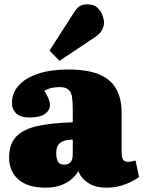

<svg xmlns="http://www.w3.org/2000/svg" viewBox="-20 -850 660 884"><path d="M189 14Q108 14 65 -23.5Q22 -61 22 -124Q22 -188 55.5 -222Q89 -256 154 -270Q219 -284 315 -287V-352Q315 -385 311 -406.5Q307 -428 294 -438.5Q281 -449 254 -449Q235 -449 217 -445Q199 -441 184 -432Q193 -418 199 -405.5Q205 -393 207.5 -384Q210 -375 210 -367Q210 -342 187 -325.5Q164 -309 115 -309Q74 -309 54.5 -328Q35 -347 35 -377Q35 -422 66 -456.5Q97 -491 155 -510.5Q213 -530 294 -530Q380 -530 434 -508.5Q488 -487 514 -442.5Q540 -398 540 -330V-150Q540 -127 546 -116Q552 -105 571 -105Q580 -105 588.5 -107Q597 -109 604 -111L620 -35Q598 -18 558.5 -2Q519 14 471 14Q417 14 384 -9Q351 -32 341 -63Q333 -47 314 -29Q295 -11 264.5 1.5Q234 14 189 14ZM274 -92Q288 -92 297 -97Q306 -102 310.5 -113Q315 -124 315 -140V-207Q289 -207 272 -200.5Q255 -194 247 -181Q239 -168 239 -145Q239 -122 246 -107Q253 -92 274 -92ZM254 -570 208 -617 323 -796Q337 -818 351 -824Q365 -830 383 -830Q412 -830 428.5 -814.5Q445 -799 452 -779.5Q459 -760 459 -746Q459 -730 450 -712.5Q441 -695 419 -680Z"/></svg>

Font: Literata Black
Style: Regular
Weight: 900
Designer: Latin by Veronika Burian and Jose Scaglione. Greek by Irene Vlachou. Cyrillic by Vera Evstafieva.
Foundry: TypeTogether
Version: Version 3.103;gftools[0.9.29]